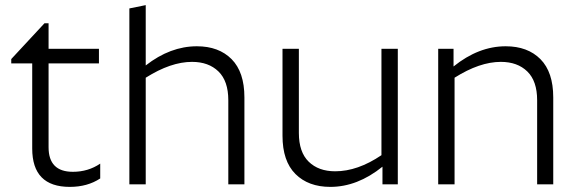

<svg xmlns="http://www.w3.org/2000/svg" viewBox="-20 -721 2259 751"><path d="M372 -23Q322 10 253 10Q106 10 106 -140V-473H24V-490L154 -630H170V-530H367V-473H170V-145Q170 -49 265 -49Q325 -49 372 -81Z M731 -479Q648 -479 550 -417V0H486V-688L550 -701V-465Q646 -540 750 -540Q836 -540 886 -489.5Q936 -439 936 -340V0H873V-329Q873 -404 834.5 -441.5Q796 -479 731 -479Z M1536 0H1476V-69Q1378 10 1272 10Q1186 10 1135.5 -40.5Q1085 -91 1085 -190V-530H1149V-201Q1149 -126 1187.5 -88.5Q1226 -51 1291 -51Q1379 -51 1472 -114V-530H1536Z M1939 -479Q1856 -479 1758 -417V0H1694V-530H1754V-461Q1852 -540 1958 -540Q2044 -540 2094 -489.5Q2144 -439 2144 -340V0H2081V-329Q2081 -404 2042.5 -441.5Q2004 -479 1939 -479Z"/></svg>

Font: Roundo
Style: Regular
Weight: 400
Designer: Namrata Goyal (Gurmukhi), Shiva Nallaperumal (Latin)
Foundry: Indian Type Foundry
Version: Version 1.000;PS 1.0;hotconv 1.0.88;makeotf.lib2.5.647800